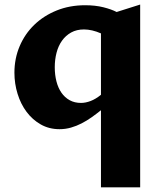

<svg xmlns="http://www.w3.org/2000/svg" viewBox="-20 -550 700 832"><path d="M349.1 -527.3Q392.6 -527.3 427.7 -518.6Q462.9 -509.8 485.4 -498L587.4 -530.3V261.7H417.5V-72.3Q397.9 -56.6 377 -41.7Q356 -26.9 333.7 -15.4Q311.5 -3.9 287.6 2.9Q263.7 9.8 237.8 9.8Q192.9 9.8 156.7 -10.7Q120.6 -31.2 95.2 -65.2Q69.8 -99.1 56.2 -143.3Q42.5 -187.5 42.5 -234.9Q42.5 -296.4 65.2 -349.9Q87.9 -403.3 128.7 -442.6Q169.4 -481.9 225.6 -504.6Q281.7 -527.3 349.1 -527.3ZM417.5 -405.3Q378.4 -422.4 343.8 -422.4Q312 -422.4 288.3 -409.2Q264.6 -396 248.8 -373.8Q232.9 -351.6 225.1 -321.8Q217.3 -292 217.3 -258.8Q217.3 -225.6 224.6 -197.3Q231.9 -168.9 246.3 -148.2Q260.7 -127.4 282 -115.7Q303.2 -104 331.1 -104Q350.6 -104 372.6 -112.3Q394.5 -120.6 417.5 -139.2Z"/></svg>

Font: Proza Libre
Style: Bold
Weight: 700
Designer: Jasper de Waard
Foundry: Jasper de Waard
Version: Version 1.000; ttfautohint (v1.4.1.8-43bc)